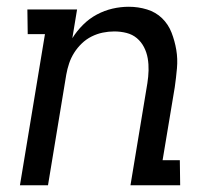

<svg xmlns="http://www.w3.org/2000/svg" viewBox="-20 -548 640 568"><path d="M39 0 113 -447H62L61 -520H208L194 -435Q207 -456 225.5 -474.5Q244 -493 266.5 -505Q289 -517 313 -522.5Q337 -528 361 -528Q389 -528 415 -520Q441 -512 459.5 -494Q478 -476 487.5 -451.5Q497 -427 501.5 -400.5Q506 -374 503.5 -346Q501 -318 497 -290L461 -74H512L513 0H366L416 -302Q419 -321 419.5 -339.5Q420 -358 417 -375.5Q414 -393 406 -408.5Q398 -424 385 -435Q372 -446 354.5 -450.5Q337 -455 318 -455Q301 -455 284 -451.5Q267 -448 251 -440Q235 -432 222 -419.5Q209 -407 199.5 -392Q190 -377 184.5 -360.5Q179 -344 176 -327L122 0Z"/></svg>

Font: Iosevka Etoile
Style: Italic
Weight: 400
Italic angle: -9°
Designer: Belleve Invis
Foundry: Belleve Invis
Version: Version 22.1.2; ttfautohint (v1.8.4)